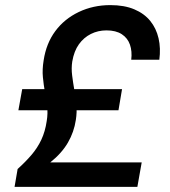

<svg xmlns="http://www.w3.org/2000/svg" viewBox="-20 -732 666 752"><path d="M37 0 49 -70Q80 -98 103.5 -125.5Q127 -153 142 -185Q157 -217 163 -258Q168 -288 164.5 -315.5Q161 -343 156 -371Q151 -399 148 -429.5Q145 -460 151 -496Q161 -562 196.5 -610Q232 -658 288.5 -685Q345 -712 412 -712Q467 -712 506 -695.5Q545 -679 568.5 -650Q592 -621 601 -582Q610 -543 604 -498H494Q498 -531 489 -557Q480 -583 457 -598Q434 -613 397 -613Q364 -613 336 -599Q308 -585 289 -558.5Q270 -532 263 -491Q259 -465 262.5 -437Q266 -409 271 -380.5Q276 -352 279 -322.5Q282 -293 277 -262Q270 -215 246 -173.5Q222 -132 177 -96H535L518 0ZM52 -300 67 -383H458L444 -300Z"/></svg>

Font: DM Sans 10pt SemiBold
Style: Italic
Weight: 600
Italic angle: -10°
Version: Version 4.004;gftools[0.9.30]